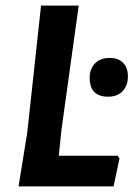

<svg xmlns="http://www.w3.org/2000/svg" viewBox="-20 -663 484 683"><path d="M399 -109 405 -99 384 0H46L77 -192L126 -643H260L199 -204L189 -109ZM370 -457Q401 -457 418 -439.5Q435 -422 435 -391Q435 -358 416 -338.5Q397 -319 365 -319Q299 -319 299 -386Q299 -418 318 -437.5Q337 -457 370 -457Z"/></svg>

Font: Alegreya Sans
Style: Bold Italic
Weight: 700
Italic angle: -7°
Designer: Juan Pablo del Peral
Foundry: Huerta Tipografica
Version: Version 2.007